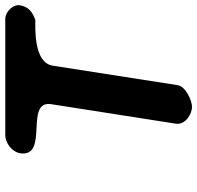

<svg xmlns="http://www.w3.org/2000/svg" viewBox="-30 -717 748 728"><g transform="rotate(-90 344.0 -353.0)"><path d="M127 -651C110 -539 329 -636 313 -533L239 -60C234 -25 274 1 303 1C327 1 380 -23 385 -53L459 -527C470 -600 603 -593 632 -593C664 -604 683 -620 688 -652C692 -678 663 -707 636 -707H196C165 -707 132 -681 127 -651Z"/></g></svg>

Font: Asimov Print
Style: Regular
Weight: 500
Designer: Google
Version: Version 2.000980: 2014